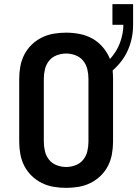

<svg xmlns="http://www.w3.org/2000/svg" viewBox="-20 -901 664 929"><path d="M300 8Q270 8 240 3Q210 -2 182.5 -15.5Q155 -29 133 -50.5Q111 -72 97.5 -98.5Q84 -125 78.5 -155Q73 -185 73 -215V-520Q73 -550 78.5 -580Q84 -610 97.5 -636.5Q111 -663 133 -684.5Q155 -706 182.5 -719.5Q210 -733 240 -738Q270 -743 300 -743Q333 -743 366 -736.5Q399 -730 427.5 -714Q456 -698 478 -672Q500 -646 512 -616V-615Q527 -632 539.5 -651.5Q552 -671 560 -692.5Q568 -714 572.5 -736.5Q577 -759 577 -781H524V-881H624V-781Q624 -750 618 -719.5Q612 -689 599.5 -660Q587 -631 568 -606Q549 -581 525 -560Q526 -550 526.5 -540Q527 -530 527 -520V-215Q527 -185 521.5 -155Q516 -125 502.5 -98.5Q489 -72 467 -50.5Q445 -29 417.5 -15.5Q390 -2 360 3Q330 8 300 8ZM300 -93Q323 -93 345.5 -101.5Q368 -110 382.5 -128Q397 -146 402.5 -169Q408 -192 408 -215V-520Q408 -543 402.5 -566Q397 -589 382.5 -607Q368 -625 345.5 -633.5Q323 -642 300 -642Q277 -642 254.5 -633.5Q232 -625 217.5 -607Q203 -589 197.5 -566Q192 -543 192 -520V-215Q192 -192 197.5 -169Q203 -146 217.5 -128Q232 -110 254.5 -101.5Q277 -93 300 -93Z"/></svg>

Font: Iosevka SS04 Extended
Style: Bold
Weight: 700
Width: 7
Monospace: yes
Designer: Belleve Invis
Foundry: Belleve Invis
Version: Version 19.0.0; ttfautohint (v1.8.4)